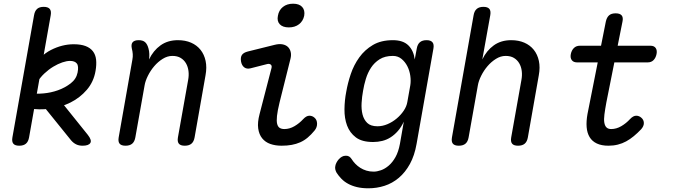

<svg xmlns="http://www.w3.org/2000/svg" viewBox="-20 -777 3640 1037"><path d="M454 -49Q477 -20 468 -5Q459 10 426 10Q406 10 391 2.5Q376 -5 364 -19L196 -227L295 -247ZM137 -35Q133 -12 120 -1Q107 10 84 10Q61 10 52 -1Q43 -12 47 -35L164 -695Q168 -718 180.5 -729Q193 -740 216 -740Q239 -740 248.5 -729Q258 -718 254 -695ZM148 -273Q175 -269 215 -272.5Q255 -276 293 -289.5Q331 -303 361.5 -326.5Q392 -350 399 -385Q406 -420 395 -434Q384 -448 358 -448Q340 -448 316.5 -440Q293 -432 268 -417Q243 -402 219.5 -380Q196 -358 179 -329L144 -398Q194 -476 255 -507Q316 -538 378 -538Q416 -538 441.5 -528.5Q467 -519 481.5 -500.5Q496 -482 499 -455Q502 -428 496 -394Q486 -335 449 -292Q412 -249 361 -223.5Q310 -198 250.5 -190Q191 -182 135 -192Z M729 -560Q752 -560 764 -549Q776 -538 782 -515Q786 -501 786.5 -485.5Q787 -470 785 -456Q808 -504 847 -532Q886 -560 941 -560Q981 -560 1012 -546.5Q1043 -533 1063 -508Q1083 -483 1090.5 -448Q1098 -413 1090 -370L1031 -35Q1027 -12 1014 -1Q1001 10 978 10Q955 10 946 -1Q937 -12 941 -35L996 -344Q1001 -370 998 -393.5Q995 -417 984.5 -435Q974 -453 956 -464Q938 -475 911 -475Q884 -475 858.5 -459Q833 -443 813 -419.5Q793 -396 779 -368Q765 -340 761 -316L711 -35Q707 -12 694 -1Q681 10 658 10Q635 10 626 -1Q617 -12 621 -35L695 -455Q698 -470 697 -485Q696 -500 692 -515Q687 -538 696.5 -549Q706 -560 729 -560Z M1333 -408Q1313 -403 1299.5 -413Q1286 -423 1282 -444Q1278 -467 1286.5 -480Q1295 -493 1319 -499L1464 -535Q1488 -541 1506 -537.5Q1524 -534 1535 -523.5Q1546 -513 1550 -496.5Q1554 -480 1549 -460L1490 -224Q1479 -179 1476 -151Q1473 -123 1477 -107.5Q1481 -92 1491 -86Q1501 -80 1516 -80Q1544 -80 1570.5 -95.5Q1597 -111 1618 -134Q1635 -152 1651 -152Q1667 -152 1679 -141Q1692 -130 1692.5 -109.5Q1693 -89 1679 -72Q1661 -50 1642 -34Q1623 -18 1601.5 -8.5Q1580 1 1555.5 5.5Q1531 10 1501 10Q1467 10 1440 0.5Q1413 -9 1396 -30Q1379 -51 1374.5 -83.5Q1370 -116 1382 -161L1446 -408Q1450 -422 1442.5 -428Q1435 -434 1423 -431ZM1540 -629Q1507 -629 1491 -646Q1475 -663 1481 -692Q1486 -722 1508 -739.5Q1530 -757 1563 -757Q1596 -757 1612 -739.5Q1628 -722 1623 -692Q1617 -663 1595 -646Q1573 -629 1540 -629Z M2161 -120Q2147 -90 2129 -69.5Q2111 -49 2090 -35.5Q2069 -22 2045 -16Q2021 -10 1995 -10Q1935 -10 1902 -35Q1869 -60 1854.5 -99Q1840 -138 1840.5 -186.5Q1841 -235 1850 -281Q1858 -328 1874.5 -377Q1891 -426 1920.5 -467Q1950 -508 1994 -534Q2038 -560 2102 -560Q2157 -560 2185.5 -532Q2214 -504 2220 -456L2231 -515Q2235 -538 2248 -549Q2261 -560 2284 -560Q2306 -560 2315.5 -549Q2325 -538 2321 -515L2230 0Q2219 63 2194 108.5Q2169 154 2134 183.5Q2099 213 2057 226.5Q2015 240 1970 240Q1935 240 1908 233.5Q1881 227 1860 215.5Q1839 204 1824 188.5Q1809 173 1798 156Q1793 147 1791 138Q1789 129 1791 120Q1792 112 1797 102Q1802 92 1809.5 83.5Q1817 75 1826.5 69.5Q1836 64 1848 64Q1859 64 1866 68.5Q1873 73 1879 82Q1887 95 1899 107.5Q1911 120 1926 129.5Q1941 139 1959 144.5Q1977 150 1998 150Q2016 150 2037.5 142.5Q2059 135 2079.5 117.5Q2100 100 2116 71.5Q2132 43 2140 0ZM2019 -95Q2046 -95 2073 -106.5Q2100 -118 2122.5 -137Q2145 -156 2160.5 -179Q2176 -202 2180 -226L2196 -316Q2200 -340 2196 -368Q2192 -396 2180 -419.5Q2168 -443 2148.5 -459Q2129 -475 2102 -475Q2059 -475 2030.5 -457Q2002 -439 1984 -411.5Q1966 -384 1956 -351Q1946 -318 1941 -287Q1935 -255 1933 -221Q1931 -187 1938 -159Q1945 -131 1963.5 -113Q1982 -95 2019 -95Z M2511 -35Q2507 -12 2494 -1Q2481 10 2458 10Q2435 10 2426 -1Q2417 -12 2421 -35L2538 -695Q2542 -718 2555 -729Q2568 -740 2591 -740Q2614 -740 2623 -729Q2632 -718 2628 -695L2585 -456Q2608 -504 2647 -532Q2686 -560 2741 -560Q2781 -560 2812 -546.5Q2843 -533 2863 -508Q2883 -483 2890.5 -448Q2898 -413 2890 -370L2831 -35Q2827 -12 2814 -1Q2801 10 2778 10Q2755 10 2746 -1Q2737 -12 2741 -35L2796 -344Q2801 -370 2798 -393.5Q2795 -417 2784.5 -435Q2774 -453 2756 -464Q2738 -475 2711 -475Q2684 -475 2658.5 -459Q2633 -443 2613 -419.5Q2593 -396 2579 -368Q2565 -340 2561 -316Z M3493 -530Q3513 -530 3521.5 -517.5Q3530 -505 3526 -485Q3522 -465 3510 -452.5Q3498 -440 3478 -440H3097Q3077 -440 3068 -452.5Q3059 -465 3063 -485Q3067 -505 3079.5 -517.5Q3092 -530 3112 -530ZM3252 -660Q3257 -683 3269.5 -694Q3282 -705 3305 -705Q3328 -705 3337.5 -694Q3347 -683 3342 -660L3255 -224Q3248 -186 3244.5 -159Q3241 -132 3244 -114.5Q3247 -97 3256 -88.5Q3265 -80 3281 -80Q3309 -80 3335.5 -95.5Q3362 -111 3383 -134Q3400 -152 3416 -152Q3432 -152 3444 -141Q3457 -130 3457.5 -113Q3458 -96 3443 -79Q3423 -58 3403 -41.5Q3383 -25 3362 -13.5Q3341 -2 3317 4Q3293 10 3266 10Q3229 10 3203.5 -2Q3178 -14 3164.5 -36.5Q3151 -59 3148.5 -90.5Q3146 -122 3153 -161Z"/></svg>

Font: Maple Mono
Style: Italic
Weight: 400
Italic angle: -10°
Monospace: yes
Designer: subframe7536
Version: Version 7.300